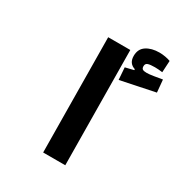

<svg xmlns="http://www.w3.org/2000/svg" viewBox="-177 -882 944 1006"><g transform="rotate(30 294.5 -379.0)"><path d="M230 0 223.1 -693.4H356.9L363.8 0ZM382.3 -526.9 377 -600.1 427.7 -612.3V-618.2Q387.7 -630.4 387.7 -675.8Q387.7 -717.8 418.5 -738Q449.2 -758.3 497.1 -758.3Q514.2 -758.3 533 -754.9Q551.8 -751.5 564 -746.6L560.1 -676.3Q533.7 -679.7 514.2 -679.7Q485.8 -679.7 472.4 -675Q459 -670.4 459 -654.8Q459 -641.1 466.6 -636.7Q474.1 -632.3 490.2 -632.3Q505.9 -632.3 533.2 -636.7Q560.5 -641.1 582.5 -645L589.4 -569.8Z"/></g></svg>

Font: Cascadia Mono PL
Style: Bold
Weight: 700
Monospace: yes
Designer: Aaron Bell
Foundry: Saja Typeworks
Version: Version 2404.023; ttfautohint (v1.8.4)